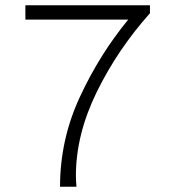

<svg xmlns="http://www.w3.org/2000/svg" viewBox="-20 -706 655 726"><path d="M547 -686V-656Q424 -518 345.5 -357.5Q267 -197 267 -41Q267 -28 269 0H207Q207 -178 282 -339.5Q357 -501 465 -632H76V-686Z"/></svg>

Font: Chivo Thin
Style: Regular
Weight: 100
Designer: Hector Gatti
Foundry: Omnibus-Type
Version: Version 1.007